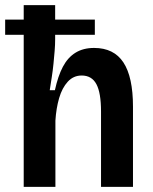

<svg xmlns="http://www.w3.org/2000/svg" viewBox="-23 -725 593 745"><path d="M-3 -649H345V-590H-3ZM69 0V-330V-705H191V-573Q191 -551 189 -527Q187 -503 184.5 -477.5Q182 -452 178 -426.5Q174 -401 170 -375H190Q202 -430 221 -466Q240 -502 270 -520.5Q300 -539 342 -539Q419 -539 456 -482.5Q493 -426 493 -311V0H369V-292Q369 -365 351 -398.5Q333 -432 294 -432Q262 -432 240 -408Q218 -384 206.5 -344.5Q195 -305 192 -257V0Z"/></svg>

Font: Bricolage Grotesque SemiCondensed SemiBold
Style: Regular
Weight: 600
Width: 4
Designer: Mathieu Triay
Foundry: Atelier Triay
Version: Version 1.001;gftools[0.9.33.dev8+g029e19f]